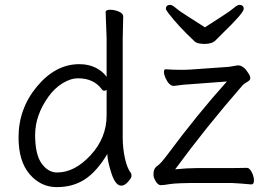

<svg xmlns="http://www.w3.org/2000/svg" viewBox="-20 -749 1077 787"><path d="M820 -637Q855 -660 889 -681.5Q923 -703 938 -716Q953 -729 961 -729Q979 -729 979 -712.5Q979 -696 892 -612L864 -584Q849 -569 819.5 -569Q790 -569 779 -578Q709 -644 672 -693Q660 -708 660 -713Q660 -729 678 -729Q686 -729 701 -716Q716 -703 750.5 -681.5Q785 -660 820 -637ZM863 -60Q975 -60 991 -61H992Q1003 -61 1012 -43Q1021 -25 1021 -9Q1021 7 1010 7Q969 3 929 1H794Q704 1 677 5.5Q650 10 639 10Q628 10 618.5 -5.5Q609 -21 609 -33.5Q609 -46 612.5 -54.5Q616 -63 627.5 -71Q639 -79 664 -112Q787 -278 910 -415L763 -404Q736 -403 694 -397H692Q673 -397 658 -430Q652 -444 652 -454.5Q652 -465 659 -465H661Q687 -463 708 -463H740Q752 -463 762 -464L918 -475L954 -481H958Q980 -479 998 -449Q1006 -437 1006 -428.5Q1006 -420 993 -413Q980 -406 974 -399Q824 -227 698 -55Q748 -60 786 -60ZM485 -681 483 -592V-185Q483 -142 492 -100.5Q501 -59 517 -39Q519 -35 519 -27.5Q519 -20 505 -4Q491 12 477 12Q453 12 436.5 -39.5Q420 -91 420 -118Q377 -46 328 -14Q279 18 213 18Q147 18 101.5 -35Q56 -88 56 -186Q56 -304 132 -395Q208 -486 305 -486Q343 -486 372 -471.5Q401 -457 417 -434V-593L413 -699Q413 -709 431 -709Q449 -709 467 -701.5Q485 -694 485 -681ZM417 -381Q413 -377 407.5 -377Q402 -377 398 -382Q365 -428 300 -428Q269 -428 236 -407.5Q203 -387 178 -352Q124 -276 124 -196Q124 -116 150.5 -79Q177 -42 214 -42Q286 -42 351.5 -113Q417 -184 417 -276Z"/></svg>

Font: Fusion Kai T
Style: Regular
Weight: 400
Designer: Fontworks Inc.
Version: Version 24.134;May 13, 2024